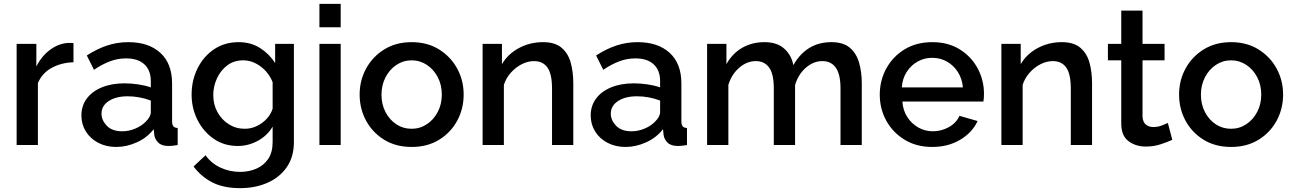

<svg xmlns="http://www.w3.org/2000/svg" viewBox="-20 -750 6688 993"><path d="M360 -428Q296 -426 246.5 -398.5Q197 -371 176 -320V0H66V-523H168V-406Q195 -460 239 -492.5Q283 -525 332 -528Q341 -528 348 -528Q355 -528 360 -527Z M401 -153Q401 -203 429 -240.5Q457 -278 507.5 -298.5Q558 -319 624 -319Q659 -319 695.5 -313.5Q732 -308 760 -298V-331Q760 -386 727 -417Q694 -448 632 -448Q589 -448 549 -433Q509 -418 466 -389L429 -463Q481 -497 533.5 -514.5Q586 -532 644 -532Q749 -532 809.5 -476.5Q870 -421 870 -319V-124Q870 -105 876.5 -97Q883 -89 899 -88V0Q884 3 872 4Q860 5 852 5Q816 5 798.5 -12.5Q781 -30 778 -52L775 -82Q741 -38 688 -14Q635 10 581 10Q529 10 488 -11.5Q447 -33 424 -70Q401 -107 401 -153ZM734 -121Q760 -147 760 -170V-230Q701 -252 640 -252Q580 -252 542.5 -227.5Q505 -203 505 -162Q505 -128 532.5 -99.5Q560 -71 612 -71Q647 -71 680 -85Q713 -99 734 -121Z M1210 5Q1139 5 1085.5 -32Q1032 -69 1001.5 -129.5Q971 -190 971 -261Q971 -335 1002 -397Q1033 -459 1087.5 -495.5Q1142 -532 1214 -532Q1277 -532 1324.5 -502Q1372 -472 1403 -424V-523H1500V-15Q1500 61 1463.5 114Q1427 167 1364 195Q1301 223 1222 223Q1135 223 1077.5 193Q1020 163 981 111L1043 53Q1073 95 1120.5 117Q1168 139 1222 139Q1267 139 1305.5 122.5Q1344 106 1367 72Q1390 38 1390 -15V-95Q1362 -48 1313 -21.5Q1264 5 1210 5ZM1246 -84Q1279 -84 1309 -98.5Q1339 -113 1360.5 -137Q1382 -161 1390 -188V-325Q1370 -375 1327.5 -406.5Q1285 -438 1238 -438Q1190 -438 1155.5 -412Q1121 -386 1102 -344.5Q1083 -303 1083 -258Q1083 -210 1104.5 -170.5Q1126 -131 1163 -107.5Q1200 -84 1246 -84Z M1632 -609V-730H1742V-609ZM1632 0V-523H1742V0Z M2109 10Q2027 10 1966.5 -27.5Q1906 -65 1873 -126.5Q1840 -188 1840 -261Q1840 -334 1873.5 -395.5Q1907 -457 1967.5 -494.5Q2028 -532 2109 -532Q2190 -532 2250.5 -494.5Q2311 -457 2344.5 -395.5Q2378 -334 2378 -261Q2378 -188 2345 -126.5Q2312 -65 2251.5 -27.5Q2191 10 2109 10ZM1953 -260Q1953 -210 1974 -170Q1995 -130 2030 -107Q2065 -84 2109 -84Q2152 -84 2187.5 -107.5Q2223 -131 2244 -171Q2265 -211 2265 -261Q2265 -311 2244 -351Q2223 -391 2187.5 -414.5Q2152 -438 2109 -438Q2066 -438 2030.5 -414.5Q1995 -391 1974 -350.5Q1953 -310 1953 -260Z M2945 0H2835V-293Q2835 -367 2811.5 -400.5Q2788 -434 2742 -434Q2710 -434 2678.5 -418Q2647 -402 2622 -374Q2597 -346 2586 -311V0H2476V-523H2576V-418Q2606 -470 2663 -501Q2720 -532 2789 -532Q2851 -532 2885 -502.5Q2919 -473 2932 -425Q2945 -377 2945 -319Z M3035 -153Q3035 -203 3063 -240.5Q3091 -278 3141.5 -298.5Q3192 -319 3258 -319Q3293 -319 3329.5 -313.5Q3366 -308 3394 -298V-331Q3394 -386 3361 -417Q3328 -448 3266 -448Q3223 -448 3183 -433Q3143 -418 3100 -389L3063 -463Q3115 -497 3167.5 -514.5Q3220 -532 3278 -532Q3383 -532 3443.5 -476.5Q3504 -421 3504 -319V-124Q3504 -105 3510.5 -97Q3517 -89 3533 -88V0Q3518 3 3506 4Q3494 5 3486 5Q3450 5 3432.5 -12.5Q3415 -30 3412 -52L3409 -82Q3375 -38 3322 -14Q3269 10 3215 10Q3163 10 3122 -11.5Q3081 -33 3058 -70Q3035 -107 3035 -153ZM3368 -121Q3394 -147 3394 -170V-230Q3335 -252 3274 -252Q3214 -252 3176.5 -227.5Q3139 -203 3139 -162Q3139 -128 3166.5 -99.5Q3194 -71 3246 -71Q3281 -71 3314 -85Q3347 -99 3368 -121Z M4437 0H4327V-293Q4327 -365 4303 -399.5Q4279 -434 4233 -434Q4187 -434 4147.5 -399.5Q4108 -365 4092 -310V0H3982V-293Q3982 -367 3958 -400.5Q3934 -434 3889 -434Q3843 -434 3803.5 -400Q3764 -366 3747 -311V0H3637V-523H3737V-418Q3767 -473 3818 -502.5Q3869 -532 3934 -532Q3999 -532 4036.5 -498Q4074 -464 4083 -413Q4151 -532 4280 -532Q4342 -532 4376 -502.5Q4410 -473 4423.5 -424.5Q4437 -376 4437 -319Z M4801 10Q4720 10 4659 -27Q4598 -64 4564 -125.5Q4530 -187 4530 -260Q4530 -334 4564 -396Q4598 -458 4659 -495Q4720 -532 4802 -532Q4884 -532 4944 -494.5Q5004 -457 5036.5 -396Q5069 -335 5069 -265Q5069 -240 5066 -225H4647Q4650 -179 4672.5 -144.5Q4695 -110 4729.5 -90.5Q4764 -71 4805 -71Q4849 -71 4888 -93Q4927 -115 4942 -151L5036 -124Q5009 -65 4946.5 -27.5Q4884 10 4801 10ZM4644 -298H4960Q4956 -343 4934 -377.5Q4912 -412 4877.5 -431.5Q4843 -451 4801 -451Q4760 -451 4725.5 -431.5Q4691 -412 4669 -377.5Q4647 -343 4644 -298Z M5628 0H5518V-293Q5518 -367 5494.5 -400.5Q5471 -434 5425 -434Q5393 -434 5361.5 -418Q5330 -402 5305 -374Q5280 -346 5269 -311V0H5159V-523H5259V-418Q5289 -470 5346 -501Q5403 -532 5472 -532Q5534 -532 5568 -502.5Q5602 -473 5615 -425Q5628 -377 5628 -319Z M6043 -27Q6022 -17 5985 -4.5Q5948 8 5906 8Q5854 8 5816.5 -20Q5779 -48 5779 -111V-438H5710V-523H5779V-695H5889V-523H6003V-438H5889V-146Q5891 -118 5906.5 -105.5Q5922 -93 5945 -93Q5968 -93 5989 -101Q6010 -109 6020 -114Z M6347 10Q6265 10 6204.5 -27.5Q6144 -65 6111 -126.5Q6078 -188 6078 -261Q6078 -334 6111.5 -395.5Q6145 -457 6205.5 -494.5Q6266 -532 6347 -532Q6428 -532 6488.5 -494.5Q6549 -457 6582.5 -395.5Q6616 -334 6616 -261Q6616 -188 6583 -126.5Q6550 -65 6489.5 -27.5Q6429 10 6347 10ZM6191 -260Q6191 -210 6212 -170Q6233 -130 6268 -107Q6303 -84 6347 -84Q6390 -84 6425.5 -107.5Q6461 -131 6482 -171Q6503 -211 6503 -261Q6503 -311 6482 -351Q6461 -391 6425.5 -414.5Q6390 -438 6347 -438Q6304 -438 6268.5 -414.5Q6233 -391 6212 -350.5Q6191 -310 6191 -260Z"/></svg>

Font: Raleway SemiBold
Style: Regular
Weight: 600
Designer: Matt McInerney, Pablo Impallari, Rodrigo Fuenzalida
Foundry: Matt McInerney, Pablo Impallari, Rodrigo Fuenzalida
Version: Version 4.026